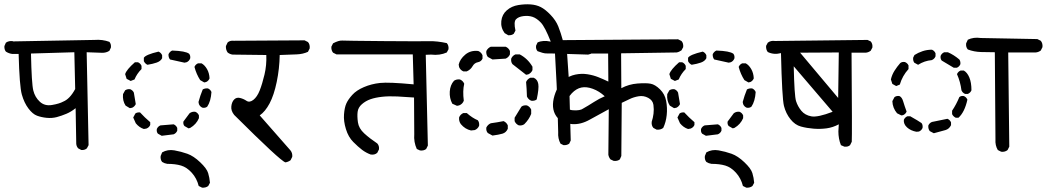

<svg xmlns="http://www.w3.org/2000/svg" viewBox="-29 -741 4809 882"><path d="M344.7 -51.8 330.1 -59.6Q322.3 -68.4 321.3 -80.1L318.4 -244.1Q297.9 -227.5 275.9 -218.3Q253.9 -209 231.9 -203.1Q210 -197.3 185.5 -199.7Q161.1 -202.1 141.1 -209.5Q121.1 -216.8 101.6 -242.7Q82 -268.6 71.3 -306.6Q60.5 -344.7 56.6 -493.2H27.3Q11.7 -495.1 -2 -503.9Q-9.8 -513.7 -8.8 -529.3L-2 -544.9Q11.7 -554.7 30.3 -551.8L31.2 -550.8L405.3 -557.6Q441.4 -560.5 473.6 -548.8Q482.4 -538.1 480.5 -522.5L473.6 -507.8Q459 -498 439.5 -498.5Q419.9 -499 369.1 -501L377.9 -74.2L370.1 -59.6Q360.4 -50.8 344.7 -51.8ZM261.7 -274.4Q276.4 -280.3 290 -294.4Q303.7 -308.6 316.4 -332L312.5 -501L113.3 -495.1Q116.2 -356.4 124 -325.2Q131.8 -293.9 154.3 -273.4Q176.8 -252.9 210.4 -258.8Q244.1 -264.6 261.7 -274.4Z M899.4 121.1 883.8 113.3Q875 78.1 852.1 52.7Q829.1 27.3 802.7 19.5Q776.4 11.7 739.3 11.7Q726.6 9.8 715.8 2.9Q707 -7.8 709 -24.4L715.8 -41Q741.2 -55.7 772 -50.3Q802.7 -44.9 831.5 -34.7Q860.4 -24.4 890.6 4.4Q920.9 33.2 927.2 54.2Q933.6 75.2 935.5 98.6L927.7 113.3Q917 122.1 899.4 121.1ZM713.9 -117.2 696.3 -127Q689.5 -134.8 691.4 -148.4Q696.3 -160.2 708 -165L768.6 -169.9Q780.3 -165 785.2 -153.3V-140.6Q780.3 -128.9 768.6 -124ZM631.8 -148.4Q610.4 -155.3 594.7 -174.8L583 -201.2L592.8 -219.7Q600.6 -225.6 614.3 -224.6Q635.7 -201.2 661.1 -179.7V-167Q656.2 -155.3 643.6 -150.4ZM836.9 -151.4 818.4 -162.1Q811.5 -169.9 813.5 -182.6L841.8 -220.7Q853.5 -229.5 868.2 -227.5Q879.9 -222.7 884.8 -210.9V-198.2Q873 -169.9 844.7 -153.3ZM567.4 -244.1 547.9 -255.9Q533.2 -278.3 536.1 -308.6L545.9 -326.2Q556.6 -333 569.3 -331.1Q581.1 -326.2 585.9 -315.4Q589.8 -294.9 594.7 -262.7Q588.9 -251 578.1 -246.1ZM901.4 -246.1Q889.6 -251 884.8 -262.7L882.8 -272.5Q890.6 -301.8 902.3 -330.1Q912.1 -335.9 925.8 -335Q937.5 -330.1 942.4 -318.4Q939.5 -275.4 922.9 -251Q914.1 -244.1 901.4 -246.1ZM909.2 -362.3 890.6 -373Q873 -400.4 864.3 -433.6Q869.1 -445.3 880.9 -450.2H896.5Q911.1 -442.4 921.9 -423.8Q932.6 -405.3 933.6 -380.9Q928.7 -369.1 918 -364.3ZM571.3 -369.1 552.7 -378.9 545.9 -400.4Q551.8 -420.9 590.8 -455.1H604.5Q616.2 -450.2 621.1 -438.5V-423.8Q599.6 -402.3 588.9 -376ZM648.4 -443.4Q637.7 -448.2 631.8 -460V-475.6Q640.6 -490.2 699.2 -503.9Q710.9 -499 715.8 -487.3V-473.6Q709 -460 690.9 -453.6Q672.9 -447.3 648.4 -443.4ZM818.4 -453.1Q785.2 -460 752 -467.8Q744.1 -477.5 745.1 -492.2Q751 -503.9 761.7 -508.8Q823.2 -506.8 839.8 -494.1Q846.7 -485.4 844.7 -472.7Q839.8 -460 828.1 -455.1Z M1282.2 4.9Q1259.8 -1 1046.9 -212.9Q1031.2 -232.4 1033.7 -252.9Q1036.1 -273.4 1046.9 -284.2Q1057.6 -294.9 1073.7 -291Q1089.8 -287.1 1103.5 -277.8Q1117.2 -268.6 1134.8 -282.2Q1152.3 -295.9 1164.1 -325.7Q1175.8 -355.5 1186 -398.4Q1196.3 -441.4 1194.3 -488.3L1039.1 -490.2Q1026.4 -492.2 1016.6 -500Q1007.8 -512.7 1008.8 -529.3L1016.6 -545.9Q1027.3 -555.7 1044.9 -553.7L1370.1 -555.7L1385.7 -547.9Q1395.5 -537.1 1393.6 -518.6L1385.7 -502.9Q1362.3 -492.2 1333.5 -491.2Q1304.7 -490.2 1255.9 -488.3Q1254.9 -425.8 1242.2 -364.7Q1229.5 -303.7 1209.5 -266.1Q1189.5 -228.5 1164.1 -210.9L1304.7 -50.8Q1315.4 -38.1 1313.5 -20.5L1305.7 -4.9Q1294.9 2.9 1282.2 4.9Z M1900.4 -49.8 1885.7 -56.6Q1871.1 -87.9 1874 -125L1873 -293Q1835.9 -295.9 1796.4 -297.9Q1756.8 -299.8 1726.1 -296.4Q1695.3 -293 1672.9 -285.2Q1650.4 -277.3 1633.3 -262.2Q1616.2 -247.1 1613.8 -227.1Q1611.3 -207 1615.2 -179.2Q1619.1 -151.4 1644 -128.4Q1668.9 -105.5 1704.1 -82Q1713.9 -71.3 1711.9 -54.7L1704.1 -39.1Q1692.4 -28.3 1673.8 -31.2Q1652.3 -39.1 1634.3 -52.7Q1616.2 -66.4 1593.8 -88.9Q1571.3 -111.3 1560.1 -147.9Q1548.8 -184.6 1551.3 -215.8Q1553.7 -247.1 1562 -265.6Q1570.3 -284.2 1589.4 -305.2Q1608.4 -326.2 1642.6 -340.8Q1676.8 -355.5 1716.8 -359.9Q1756.8 -364.3 1871.1 -353.5L1867.2 -491.2H1516.6L1501 -499Q1492.2 -509.8 1493.2 -526.4L1501 -542Q1527.3 -555.7 1543 -554.7Q1558.6 -553.7 1733.4 -552.2Q1908.2 -550.8 1943.4 -551.8Q1978.5 -552.7 2023.4 -543Q2033.2 -532.2 2031.2 -514.6L2023.4 -500Q1991.2 -485.4 1951.2 -490.2L1926.8 -489.3L1936.5 -72.3L1928.7 -56.6Q1918 -47.9 1900.4 -49.8Z M2559.6 -74.2 2545.9 -81.1Q2533.2 -104.5 2535.2 -133.8Q2531.2 -304.7 2527.8 -356.9Q2524.4 -409.2 2520.5 -495.1Q2492.2 -495.1 2479 -495.6Q2465.8 -496.1 2440.4 -505.9Q2431.6 -515.6 2433.6 -531.2L2440.4 -545.9Q2464.8 -557.6 2501 -549.8Q2474.6 -617.2 2455.6 -637.2Q2436.5 -657.2 2417.5 -663.6Q2398.4 -669.9 2375.5 -667Q2352.5 -664.1 2341.3 -652.3Q2330.1 -640.6 2338.9 -600.6L2331.1 -585.9Q2321.3 -578.1 2305.7 -579.1L2289.1 -588.9Q2270.5 -614.3 2273.9 -644.5Q2277.3 -674.8 2299.3 -693.8Q2321.3 -712.9 2352.1 -717.8Q2382.8 -722.7 2408.7 -720.7Q2434.6 -718.8 2455.1 -708.5Q2475.6 -698.2 2500 -672.9Q2524.4 -647.5 2535.6 -619.6Q2546.9 -591.8 2558.6 -548.8L2680.7 -545.9L2694.3 -539.1Q2703.1 -528.3 2701.2 -512.7L2694.3 -499Q2684.6 -492.2 2672.9 -490.2L2576.2 -493.2Q2585 -371.1 2586.4 -332Q2587.9 -293 2592.8 -95.7L2585.9 -81.1Q2575.2 -73.2 2559.6 -74.2ZM2233.4 -118.2 2211.9 -129.9Q2203.1 -139.6 2205.1 -155.3Q2211.9 -168.9 2225.6 -174.8Q2254.9 -178.7 2284.2 -184.6Q2297.9 -178.7 2303.7 -165V-149.4Q2295.9 -131.8 2279.3 -127Q2262.7 -122.1 2233.4 -118.2ZM2134.8 -141.6Q2107.4 -147.5 2087.9 -170.9Q2078.1 -184.6 2080.1 -202.1Q2085.9 -215.8 2099.6 -221.7H2115.2Q2140.6 -199.2 2166 -188.5Q2173.8 -178.7 2171.9 -163.1Q2166 -149.4 2152.3 -143.6ZM2354.5 -165Q2340.8 -170.9 2335 -184.6V-200.2L2366.2 -251Q2376 -258.8 2391.6 -256.8Q2405.3 -251 2411.1 -237.3V-217.8Q2401.4 -192.4 2379.9 -170.9Q2370.1 -163.1 2354.5 -165ZM2070.3 -254.9 2048.8 -264.6Q2035.2 -290 2037.1 -320.3Q2039.1 -350.6 2056.6 -370.1Q2068.4 -377.9 2084 -376Q2097.7 -370.1 2103.5 -356.4Q2095.7 -323.2 2101.6 -278.3Q2095.7 -262.7 2080.1 -256.8ZM2411.1 -278.3Q2397.5 -284.2 2391.6 -297.9Q2390.6 -334 2387.7 -364.3Q2393.6 -377.9 2407.2 -383.8H2422.9Q2440.4 -376 2443.8 -355Q2447.3 -334 2436.5 -284.2Q2426.8 -276.4 2411.1 -278.3ZM2387.7 -397.5 2325.2 -446.3Q2317.4 -456.1 2319.3 -471.7Q2325.2 -485.4 2338.9 -491.2H2358.4Q2395.5 -471.7 2417 -434.6V-418.9Q2411.1 -405.3 2397.5 -399.4ZM2099.6 -413.1Q2085.9 -418.9 2080.1 -432.6L2078.1 -444.3Q2084 -469.7 2108.4 -490.2Q2132.8 -510.7 2168 -506.8Q2181.6 -501 2187.5 -487.3V-471.7Q2181.6 -458 2166 -455.1Q2150.4 -452.1 2141.6 -436.5Q2132.8 -420.9 2115.2 -413.1ZM2233.4 -467.8 2211.9 -479.5Q2203.1 -491.2 2205.1 -506.8Q2211.9 -520.5 2225.6 -526.4H2293.9Q2307.6 -520.5 2313.5 -506.8V-491.2Q2307.6 -477.5 2293.9 -471.7Z M2790 -2 2775.4 -8.8Q2767.6 -18.6 2765.6 -30.3L2767.6 -239.3Q2721.7 -214.8 2680.2 -191.4Q2638.7 -168 2599.6 -170.9Q2560.5 -173.8 2542 -189.9Q2523.4 -206.1 2516.1 -227.5Q2508.8 -249 2512.2 -274.9Q2515.6 -300.8 2528.3 -328.6Q2541 -356.4 2563.5 -374.5Q2585.9 -392.6 2614.3 -398.4Q2642.6 -404.3 2669.9 -399.9Q2697.3 -395.5 2720.2 -386.2Q2743.2 -377 2765.6 -366.2L2764.6 -495.1H2539.1Q2526.4 -496.1 2517.6 -503.9Q2508.8 -514.6 2509.8 -531.2L2517.6 -547.9Q2531.2 -558.6 2549.8 -556.6L3085.9 -560.5L3101.6 -552.7Q3111.3 -542 3109.4 -524.4L3101.6 -509.8Q3090.8 -502 3079.1 -500L2824.2 -496.1L2825.2 -335.9Q2860.4 -354.5 2899.9 -357.4Q2939.5 -360.4 2960 -356.4Q2980.5 -352.5 3002.9 -330.6Q3025.4 -308.6 3031.2 -276.9Q3037.1 -245.1 3033.7 -212.4Q3030.3 -179.7 3017.6 -153.3Q3004.9 -143.6 2987.3 -145.5L2972.7 -153.3Q2962.9 -164.1 2964.8 -181.6Q2970.7 -199.2 2973.1 -218.8Q2975.6 -238.3 2972.7 -259.3Q2969.7 -280.3 2948.7 -291.5Q2927.7 -302.7 2904.8 -298.8Q2881.8 -294.9 2863.8 -286.1Q2845.7 -277.3 2827.1 -268.6L2825.2 -24.4L2818.4 -8.8Q2807.6 0 2790 -2ZM2649.4 -242.2Q2673.8 -255.9 2698.7 -272Q2723.6 -288.1 2749 -298.8Q2723.6 -322.3 2694.3 -333Q2665 -343.8 2641.6 -338.9Q2618.2 -334 2597.7 -312.5Q2577.1 -291 2574.2 -263.7Q2571.3 -236.3 2604 -234.4Q2636.7 -232.4 2649.4 -242.2Z M3399.4 121.1 3383.8 113.3Q3375 78.1 3352.1 52.7Q3329.1 27.3 3302.7 19.5Q3276.4 11.7 3239.3 11.7Q3226.6 9.8 3215.8 2.9Q3207 -7.8 3209 -24.4L3215.8 -41Q3241.2 -55.7 3272 -50.3Q3302.7 -44.9 3331.5 -34.7Q3360.4 -24.4 3390.6 4.4Q3420.9 33.2 3427.2 54.2Q3433.6 75.2 3435.5 98.6L3427.7 113.3Q3417 122.1 3399.4 121.1ZM3213.9 -117.2 3196.3 -127Q3189.5 -134.8 3191.4 -148.4Q3196.3 -160.2 3208 -165L3268.6 -169.9Q3280.3 -165 3285.2 -153.3V-140.6Q3280.3 -128.9 3268.6 -124ZM3131.8 -148.4Q3110.4 -155.3 3094.7 -174.8L3083 -201.2L3092.8 -219.7Q3100.6 -225.6 3114.3 -224.6Q3135.7 -201.2 3161.1 -179.7V-167Q3156.2 -155.3 3143.6 -150.4ZM3336.9 -151.4 3318.4 -162.1Q3311.5 -169.9 3313.5 -182.6L3341.8 -220.7Q3353.5 -229.5 3368.2 -227.5Q3379.9 -222.7 3384.8 -210.9V-198.2Q3373 -169.9 3344.7 -153.3ZM3067.4 -244.1 3047.9 -255.9Q3033.2 -278.3 3036.1 -308.6L3045.9 -326.2Q3056.6 -333 3069.3 -331.1Q3081.1 -326.2 3085.9 -315.4Q3089.8 -294.9 3094.7 -262.7Q3088.9 -251 3078.1 -246.1ZM3401.4 -246.1Q3389.6 -251 3384.8 -262.7L3382.8 -272.5Q3390.6 -301.8 3402.3 -330.1Q3412.1 -335.9 3425.8 -335Q3437.5 -330.1 3442.4 -318.4Q3439.5 -275.4 3422.9 -251Q3414.1 -244.1 3401.4 -246.1ZM3409.2 -362.3 3390.6 -373Q3373 -400.4 3364.3 -433.6Q3369.1 -445.3 3380.9 -450.2H3396.5Q3411.1 -442.4 3421.9 -423.8Q3432.6 -405.3 3433.6 -380.9Q3428.7 -369.1 3418 -364.3ZM3071.3 -369.1 3052.7 -378.9 3045.9 -400.4Q3051.8 -420.9 3090.8 -455.1H3104.5Q3116.2 -450.2 3121.1 -438.5V-423.8Q3099.6 -402.3 3088.9 -376ZM3148.4 -443.4Q3137.7 -448.2 3131.8 -460V-475.6Q3140.6 -490.2 3199.2 -503.9Q3210.9 -499 3215.8 -487.3V-473.6Q3209 -460 3190.9 -453.6Q3172.9 -447.3 3148.4 -443.4ZM3318.4 -453.1Q3285.2 -460 3252 -467.8Q3244.1 -477.5 3245.1 -492.2Q3251 -503.9 3261.7 -508.8Q3323.2 -506.8 3339.8 -494.1Q3346.7 -485.4 3344.7 -472.7Q3339.8 -460 3328.1 -455.1Z M3849.6 -67.4 3834 -74.2Q3822.3 -103.5 3822.3 -137.7L3824.2 -169.9Q3796.9 -155.3 3768.1 -151.4Q3739.3 -147.5 3708.5 -149.9Q3677.7 -152.3 3650.4 -159.7Q3623 -167 3602.1 -193.4Q3581.1 -219.7 3572.3 -254.4Q3563.5 -289.1 3558.6 -497.1Q3526.4 -488.3 3498 -502Q3489.3 -512.7 3490.2 -530.3L3498 -544.9Q3511.7 -555.7 3531.2 -552.7L3956.1 -557.6L3970.7 -550.8Q3980.5 -540 3978.5 -522.5L3970.7 -507.8Q3960 -500 3948.2 -499H3882.8Q3885.7 -118.2 3883.8 -89.8L3876 -74.2Q3866.2 -65.4 3849.6 -67.4ZM3795.9 -227.5 3617.2 -436.5Q3620.1 -300.8 3627.9 -276.4Q3635.7 -252 3652.3 -231.9Q3668.9 -211.9 3698.2 -206.5Q3727.5 -201.2 3795.9 -227.5ZM3824.2 -500 3646.5 -499 3821.3 -291Z M4570.3 -43.9 4554.7 -51.8Q4542 -73.2 4543.9 -100.6L4541 -501Q4509.8 -501 4477.5 -502Q4445.3 -502.9 4417 -513.7Q4407.2 -524.4 4409.2 -542L4417 -558.6Q4443.4 -571.3 4476.6 -566.4L4736.3 -561.5L4752 -553.7Q4761.7 -542 4759.8 -524.4L4752 -508.8Q4741.2 -501 4728.5 -500H4602.5L4607.4 -67.4L4599.6 -51.8Q4587.9 -42 4570.3 -43.9ZM4260.7 -128.9 4242.2 -138.7Q4234.4 -148.4 4235.4 -164.1Q4240.2 -175.8 4252 -180.7Q4288.1 -187.5 4323.2 -195.3Q4335 -190.4 4339.8 -178.7V-166Q4331.1 -148.4 4314.5 -143.6ZM4180.7 -135.7Q4154.3 -140.6 4137.7 -155.8Q4121.1 -170.9 4123 -190.4Q4127.9 -202.1 4139.6 -207H4152.3Q4190.4 -185.5 4204.1 -175.8Q4210.9 -168 4209 -153.3Q4204.1 -141.6 4192.4 -136.7ZM4361.3 -200.2Q4349.6 -206.1 4344.7 -216.8V-232.4Q4364.3 -261.7 4377.9 -294.9Q4385.7 -301.8 4398.4 -299.8Q4410.2 -294.9 4415 -283.2Q4402.3 -225.6 4374 -200.2ZM4111.3 -210.9 4091.8 -220.7Q4071.3 -245.1 4070.3 -276.4L4080.1 -294.9Q4089.8 -301.8 4102.5 -299.8Q4114.3 -294.9 4120.1 -274.9Q4126 -254.9 4135.7 -228.5Q4130.9 -216.8 4119.1 -211.9ZM4404.3 -309.6Q4392.6 -314.5 4387.7 -326.2Q4382.8 -365.2 4367.2 -400.4Q4372.1 -412.1 4383.8 -417H4398.4Q4414.1 -408.2 4423.8 -385.3Q4433.6 -362.3 4433.6 -326.2Q4428.7 -314.5 4417 -309.6ZM4087.9 -345.7 4070.3 -355.5 4063.5 -376Q4068.4 -397.5 4080.1 -416Q4091.8 -434.6 4106.4 -451.2Q4114.3 -458 4127.9 -456.1Q4139.6 -451.2 4144.5 -440.4V-423.8Q4116.2 -392.6 4104.5 -352.5ZM4352.5 -429.7 4296.9 -462.9Q4290 -471.7 4292 -484.4Q4296.9 -496.1 4308.6 -501H4325.2Q4352.5 -489.3 4377.9 -467.8Q4383.8 -460 4382.8 -446.3Q4377.9 -434.6 4366.2 -429.7ZM4188.5 -443.4 4170.9 -453.1Q4164.1 -462.9 4166 -476.6L4171.9 -488.3Q4188.5 -499 4209 -505.9Q4229.5 -512.7 4252 -512.7Q4263.7 -507.8 4268.6 -496.1V-482.4Q4263.7 -469.7 4251 -464.8Q4217.8 -461.9 4188.5 -443.4Z"/></svg>

Font: JasonHandwriting4
Style: Regular
Weight: 400
Version: Version 1.01.21